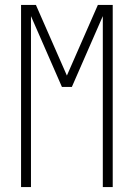

<svg xmlns="http://www.w3.org/2000/svg" viewBox="-20 -755 540 775"><path d="M65 0V-735H125L250 -450L375 -735H435V0H395V-690L270 -404H230L105 -690V0Z"/></svg>

Font: Iosevka SS04 Extralight
Style: Regular
Weight: 200
Monospace: yes
Designer: Belleve Invis
Foundry: Belleve Invis
Version: Version 19.0.0; ttfautohint (v1.8.4)